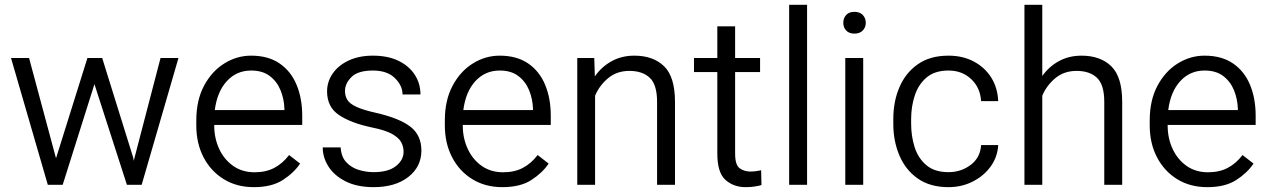

<svg xmlns="http://www.w3.org/2000/svg" viewBox="-20 -770 5290 800"><path d="M101.1 -528.3 213.4 -110.4 344.2 -528.3H405.8L534.7 -114.3L537.6 -99.6L539.1 -107.4L648.9 -528.3H723.6L570.3 0H508.8L373.5 -419.4L241.2 0H179.2L25.9 -528.3Z M1037.6 9.8Q966.3 9.8 912.4 -23.4Q858.4 -56.6 828.1 -114.7Q797.9 -172.9 797.9 -247.6V-268.1Q797.9 -352.1 830.1 -412.6Q862.3 -473.1 914.6 -505.6Q966.8 -538.1 1026.4 -538.1Q1097.7 -538.1 1145 -505.6Q1192.4 -473.1 1215.8 -416.5Q1239.3 -359.9 1239.3 -287.6V-249.5H872.6V-247.6Q872.6 -193.8 893.3 -149.4Q914.1 -105 951.7 -78.6Q989.3 -52.2 1041 -52.2Q1088.4 -52.2 1123 -70.6Q1157.7 -88.9 1184.6 -124L1230.5 -88.4Q1204.6 -49.8 1158.4 -20Q1112.3 9.8 1037.6 9.8ZM1026.4 -476.1Q965.8 -476.1 925.3 -432.1Q884.8 -388.2 875 -311.5H1165V-318.4Q1163.6 -357.9 1148.9 -394Q1134.3 -430.2 1104.2 -453.1Q1074.2 -476.1 1026.4 -476.1Z M1661.6 -137.7Q1661.6 -158.2 1651.9 -177Q1642.1 -195.8 1614 -211.7Q1585.9 -227.5 1530.3 -238.8Q1441.9 -257.3 1392.3 -290.8Q1342.8 -324.2 1342.8 -389.2Q1342.8 -429.7 1366.2 -463.6Q1389.6 -497.6 1432.6 -517.8Q1475.6 -538.1 1533.7 -538.1Q1596.2 -538.1 1640.4 -516.6Q1684.6 -495.1 1708.3 -458.5Q1731.9 -421.9 1731.9 -376.5H1657.2Q1657.2 -413.6 1625.2 -444.8Q1593.3 -476.1 1533.7 -476.1Q1471.7 -476.1 1444.6 -449.2Q1417.5 -422.4 1417.5 -391.1Q1417.5 -369.6 1427.5 -353.5Q1437.5 -337.4 1465.8 -324.5Q1494.1 -311.5 1548.8 -299.3Q1645.5 -276.9 1690.7 -241.5Q1735.8 -206.1 1735.8 -142.6Q1735.8 -75.2 1681.4 -32.7Q1627 9.8 1536.6 9.8Q1468.3 9.8 1420.9 -13.9Q1373.5 -37.6 1349.1 -75.4Q1324.7 -113.3 1324.7 -155.8H1399.4Q1401.9 -116.2 1423.1 -93.8Q1444.3 -71.3 1475.1 -62Q1505.9 -52.7 1536.6 -52.7Q1597.7 -52.7 1629.6 -77.9Q1661.6 -103 1661.6 -137.7Z M2073.2 9.8Q2002 9.8 1948 -23.4Q1894 -56.6 1863.8 -114.7Q1833.5 -172.9 1833.5 -247.6V-268.1Q1833.5 -352.1 1865.7 -412.6Q1897.9 -473.1 1950.2 -505.6Q2002.4 -538.1 2062 -538.1Q2133.3 -538.1 2180.7 -505.6Q2228 -473.1 2251.5 -416.5Q2274.9 -359.9 2274.9 -287.6V-249.5H1908.2V-247.6Q1908.2 -193.8 1929 -149.4Q1949.7 -105 1987.3 -78.6Q2024.9 -52.2 2076.7 -52.2Q2124 -52.2 2158.7 -70.6Q2193.4 -88.9 2220.2 -124L2266.1 -88.4Q2240.2 -49.8 2194.1 -20Q2147.9 9.8 2073.2 9.8ZM2062 -476.1Q2001.5 -476.1 1960.9 -432.1Q1920.4 -388.2 1910.6 -311.5H2200.7V-318.4Q2199.2 -357.9 2184.6 -394Q2169.9 -430.2 2139.9 -453.1Q2109.9 -476.1 2062 -476.1Z M2602.5 -474.6Q2550.3 -474.6 2513.9 -444.3Q2477.5 -414.1 2459.5 -371.1V0H2385.3V-528.3H2456.1L2458.5 -451.7Q2486.3 -491.7 2528.3 -514.9Q2570.3 -538.1 2623 -538.1Q2701.7 -538.1 2747.1 -493.9Q2792.5 -449.7 2792.5 -345.2V0H2717.8V-345.7Q2717.8 -417.5 2687.3 -446Q2656.7 -474.6 2602.5 -474.6Z M3147 -528.3V-469.7H3043V-129.9Q3043 -82 3062.3 -68.6Q3081.5 -55.2 3106.4 -55.2Q3119.1 -55.2 3131.3 -57.1Q3143.6 -59.1 3151.4 -60.5L3152.8 1Q3142.1 4.4 3124.8 7.1Q3107.4 9.8 3086.9 9.8Q3036.6 9.8 3002.7 -20.5Q2968.8 -50.8 2968.8 -130.4V-469.7H2871.6V-528.3H2968.8V-660.2H3043V-528.3Z M3342.8 -750V0H3268.1V-750Z M3493.7 -674.8Q3493.7 -694.3 3505.6 -707.5Q3517.6 -720.7 3540 -720.7Q3562.5 -720.7 3575 -707.5Q3587.4 -694.3 3587.4 -674.8Q3587.4 -656.2 3575 -643.1Q3562.5 -629.9 3540 -629.9Q3517.6 -629.9 3505.6 -643.1Q3493.7 -656.2 3493.7 -674.8ZM3576.7 -528.3V0H3502V-528.3Z M3932.1 -52.7Q3984.4 -52.7 4024.4 -82.8Q4064.5 -112.8 4067.9 -165.5H4139.2Q4136.7 -116.7 4108.2 -76.9Q4079.6 -37.1 4033.4 -13.7Q3987.3 9.8 3932.1 9.8Q3855.5 9.8 3804.4 -25.9Q3753.4 -61.5 3727.8 -121.6Q3702.1 -181.6 3702.1 -253.9V-274.4Q3702.1 -347.2 3727.8 -407Q3753.4 -466.8 3804.4 -502.4Q3855.5 -538.1 3932.1 -538.1Q3991.2 -538.1 4037.1 -513.9Q4083 -489.7 4109.9 -447.3Q4136.7 -404.8 4139.2 -348.6H4067.9Q4064.5 -404.8 4026.6 -440.4Q3988.8 -476.1 3932.1 -476.1Q3874.5 -476.1 3840.3 -446.8Q3806.2 -417.5 3791.3 -371.3Q3776.4 -325.2 3776.4 -274.4V-253.9Q3776.4 -202.6 3791 -156.7Q3805.7 -110.8 3839.8 -81.8Q3874 -52.7 3932.1 -52.7Z M4322.8 -750V-453.1Q4350.6 -492.7 4392.3 -515.4Q4434.1 -538.1 4486.3 -538.1Q4564.9 -538.1 4610.4 -493.9Q4655.8 -449.7 4655.8 -345.2V0H4581.1V-345.7Q4581.1 -417.5 4550.5 -446Q4520 -474.6 4465.8 -474.6Q4413.6 -474.6 4377.2 -444.3Q4340.8 -414.1 4322.8 -371.1V0H4248.5V-750Z M5010.3 9.8Q4939 9.8 4885 -23.4Q4831.1 -56.6 4800.8 -114.7Q4770.5 -172.9 4770.5 -247.6V-268.1Q4770.5 -352.1 4802.7 -412.6Q4835 -473.1 4887.2 -505.6Q4939.5 -538.1 4999 -538.1Q5070.3 -538.1 5117.7 -505.6Q5165 -473.1 5188.5 -416.5Q5211.9 -359.9 5211.9 -287.6V-249.5H4845.2V-247.6Q4845.2 -193.8 4866 -149.4Q4886.7 -105 4924.3 -78.6Q4961.9 -52.2 5013.7 -52.2Q5061 -52.2 5095.7 -70.6Q5130.4 -88.9 5157.2 -124L5203.1 -88.4Q5177.2 -49.8 5131.1 -20Q5085 9.8 5010.3 9.8ZM4999 -476.1Q4938.5 -476.1 4897.9 -432.1Q4857.4 -388.2 4847.7 -311.5H5137.7V-318.4Q5136.2 -357.9 5121.6 -394Q5106.9 -430.2 5076.9 -453.1Q5046.9 -476.1 4999 -476.1Z"/></svg>

Font: Vazirmatn UI Light
Style: Regular
Weight: 300
Designer: Saber Rastikerdar
Foundry: Saber Rastikerdar
Version: Version 33.003